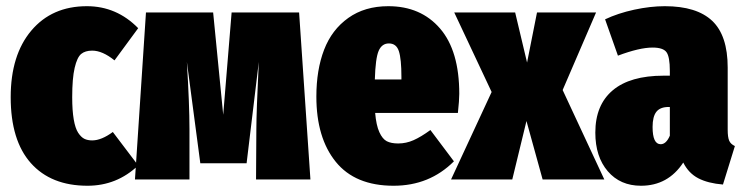

<svg xmlns="http://www.w3.org/2000/svg" viewBox="-20 -574 2377 614"><path d="M257.8 -554.2Q353 -554.2 421.9 -483.9L346.2 -380.9Q307.6 -412.1 274.9 -412.1Q252.4 -412.1 239.5 -401.4Q226.6 -390.6 218.8 -357.2Q210.9 -323.7 210.9 -263.2Q210.9 -220.7 215.8 -192.1Q220.7 -163.6 230 -149.4Q239.3 -135.3 249.8 -130.1Q260.3 -125 274.9 -125Q304.2 -125 340.8 -151.9L421.9 -44.9Q353.5 20 259.8 20Q143.1 20 78.6 -52.5Q14.2 -125 14.2 -263.2Q14.2 -397.9 80.1 -476.1Q146 -554.2 257.8 -554.2Z M936.5 -534.2 972.7 0H798.8L799.8 -161.1Q799.8 -213.9 807.6 -376L768.6 -51.8H620.6L577.6 -376Q585.9 -239.7 585.9 -161.1V0H411.6L446.8 -534.2H661.6L693.8 -207L720.7 -534.2Z M1448.7 -273.9Q1448.7 -253.4 1444.3 -212.9H1179.7Q1183.1 -173.3 1193.1 -151.4Q1203.1 -129.4 1217 -122.3Q1231 -115.2 1253.4 -115.2Q1278.8 -115.2 1302.5 -125.7Q1326.2 -136.2 1356.4 -158.2L1431.6 -58.1Q1353.5 20 1238.8 20Q1115.7 20 1053.7 -56.6Q991.7 -133.3 991.7 -265.1Q991.7 -350.6 1016.4 -414.8Q1041 -479 1093.8 -516.6Q1146.5 -554.2 1221.7 -554.2Q1325.7 -554.2 1387.2 -482.9Q1448.7 -411.6 1448.7 -273.9ZM1263.7 -319.8V-328.1Q1263.7 -385.3 1255.6 -410.2Q1247.6 -435.1 1223.6 -435.1Q1201.2 -435.1 1190.9 -411.4Q1180.7 -387.7 1178.7 -319.8Z M1779.3 -286.1 1912.6 0H1715.3L1663.6 -187L1618.2 0H1422.4L1552.2 -279.8L1432.6 -534.2H1627.4L1665.5 -374L1697.3 -534.2H1886.2Z M2307.1 -159.2Q2307.1 -135.3 2311.8 -124.3Q2316.4 -113.3 2330.1 -106.9L2292 16.1Q2244.1 12.2 2213.1 -3.9Q2182.1 -20 2165 -54.2Q2116.2 20 2029.8 20Q1963.4 20 1923.6 -26.4Q1883.8 -72.8 1883.8 -149.9Q1883.8 -238.3 1939.5 -285.2Q1995.1 -332 2102.1 -332H2122.1V-347.2Q2122.1 -392.6 2111.3 -407.2Q2100.6 -421.9 2066.9 -421.9Q2024.9 -421.9 1956.1 -396L1915 -512.2Q1956.1 -531.7 2008.1 -543Q2060.1 -554.2 2106 -554.2Q2208 -554.2 2257.6 -507.3Q2307.1 -460.4 2307.1 -357.9ZM2092.8 -112.8Q2110.4 -112.8 2122.1 -140.1V-231.9H2118.2Q2091.3 -231.9 2079.1 -216.6Q2066.9 -201.2 2066.9 -168Q2066.9 -112.8 2092.8 -112.8Z"/></svg>

Font: Fira Sans Compressed Heavy
Style: Regular
Weight: 900
Width: 1
Designer: Carrois Corporate & Edenspiekermann AG
Foundry: Carrois Corporate GbR & Edenspiekermann AG
Version: Version 4.203;PS 004.203;hotconv 1.0.88;makeotf.lib2.5.64775